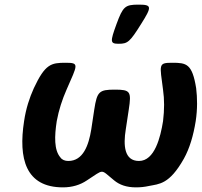

<svg xmlns="http://www.w3.org/2000/svg" viewBox="-20 -799 871 829"><path d="M84 -276C59 -115 90 10 252 10C292 10 327 -1 355 -20C433 -70 411 -70 473 -20C496 -1 526 10 567 10C587 10 605 8 623 4C667 -5 711 -2 774 -114C799 -159 815 -214 825 -276C833 -329 832 -376 827 -418C810 -524 785 -528 724 -528C662 -528 670 -521 684 -411C690 -370 690 -325 684 -276C673 -207 648 -104 580 -104C516 -104 512 -172 523 -240L536 -326C548 -404 543 -412 476 -412C408 -412 399 -404 387 -326L374 -240C363 -172 339 -104 275 -104C260 -104 248 -109 241 -119C213 -151 215 -211 225 -276C234 -325 249 -370 267 -411C315 -521 324 -528 263 -528C201 -528 175 -523 126 -418C107 -376 92 -330 84 -276ZM483 -695C455 -618 455 -610 493 -610C531 -610 541 -618 589 -695C637 -771 636 -779 578 -779C520 -779 511 -771 483 -695Z"/></svg>

Font: Asimov Print
Style: AIt
Weight: 500
Designer: Google
Version: Version 2.000980: 2014